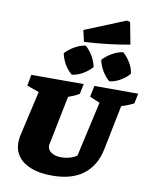

<svg xmlns="http://www.w3.org/2000/svg" viewBox="-101 -1017 887 1104"><g transform="rotate(10 343.0 -465.5)"><path d="M279 11Q175 11 115.5 -30Q56 -71 56 -143Q56 -152 57.5 -163.5Q59 -175 59 -178L121 -449L50 -474L62 -539H368L356 -480Q341 -471 326.5 -464.5Q312 -458 292 -451L235 -168Q234 -163 233.5 -161.5Q233 -160 233 -156Q233 -132 255 -117Q277 -102 312 -102Q340 -102 363.5 -109Q387 -116 404 -128L476 -449L417 -474L430 -539H686L674 -480Q656 -471 644 -466.5Q632 -462 602 -451L549 -188Q529 -92 461.5 -40.5Q394 11 279 11ZM327 -778 312 -845 550 -942 569 -936 593 -809Q528 -797 462 -789.5Q396 -782 327 -778ZM291 -580Q266 -600 248 -631Q230 -662 224 -694Q246 -718 277 -736Q308 -754 341 -759Q366 -737 383.5 -707Q401 -677 407 -645Q385 -620 354 -602Q323 -584 291 -580ZM510 -580Q486 -600 467.5 -631Q449 -662 443 -694Q465 -718 496 -736Q527 -754 560 -759Q585 -737 603 -707Q621 -677 625 -645Q605 -620 573.5 -602Q542 -584 510 -580Z"/></g></svg>

Font: Piazzolla SC ExtraBold
Style: Italic
Weight: 800
Italic angle: -11.3°
Designer: Juan Pablo del Peral
Foundry: Huerta Tipografica
Version: Version 1.330